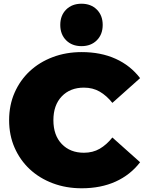

<svg xmlns="http://www.w3.org/2000/svg" viewBox="-20 -996 784 1032"><path d="M419 16Q335 16 263.5 -11Q192 -38 140 -86.5Q88 -135 58.5 -202Q29 -269 29 -350Q29 -431 58.5 -498Q88 -565 140 -613.5Q192 -662 263.5 -689Q335 -716 419 -716Q522 -716 601.5 -680Q681 -644 733 -576L584 -443Q553 -482 516 -503.5Q479 -525 431 -525Q357 -525 312 -478Q267 -431 267 -350Q267 -269 312 -222Q357 -175 431 -175Q479 -175 516 -196.5Q553 -218 584 -257L733 -124Q681 -56 601.5 -20Q522 16 419 16ZM418 -748Q367 -748 335.5 -779.5Q304 -811 304 -862Q304 -913 335.5 -944.5Q367 -976 418 -976Q469 -976 500.5 -944.5Q532 -913 532 -862Q532 -811 500.5 -779.5Q469 -748 418 -748Z"/></svg>

Font: Montserrat-Alt1 Black
Style: Regular
Weight: 900
Designer: Differentunic
Foundry: Differentunic
Version: Version 7.222